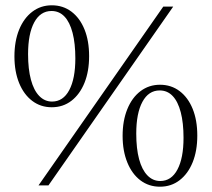

<svg xmlns="http://www.w3.org/2000/svg" viewBox="-20 -700 800 725"><path d="M125.5 0 596.5 -675H634L163 0ZM176.5 -316.5Q218.5 -316.5 241.5 -359.8Q264.5 -403 264.5 -479.5Q264.5 -536 254 -576.2Q243.5 -616.5 223.5 -637.5Q203.5 -658.5 174.5 -658.5Q132.5 -658.5 109.2 -615.5Q86 -572.5 86 -495.5Q86 -439 96.8 -399Q107.5 -359 128 -337.8Q148.5 -316.5 176.5 -316.5ZM175.5 -295Q133.5 -295 101.8 -319Q70 -343 52.2 -386.5Q34.5 -430 34.5 -487Q34.5 -544.5 52.2 -588Q70 -631.5 102 -655.8Q134 -680 175.5 -680Q218 -680 249.8 -656Q281.5 -632 299 -589Q316.5 -546 316.5 -488Q316.5 -430.5 299 -387.2Q281.5 -344 249.8 -319.5Q218 -295 175.5 -295ZM585 -16.5Q627 -16.5 650 -59.8Q673 -103 673 -179.5Q673 -236 662.5 -276.2Q652 -316.5 632 -337.5Q612 -358.5 583 -358.5Q541 -358.5 517.8 -315.5Q494.5 -272.5 494.5 -195.5Q494.5 -139 505.2 -99Q516 -59 536.5 -37.8Q557 -16.5 585 -16.5ZM584 5Q542 5 510.2 -19Q478.5 -43 460.8 -86.5Q443 -130 443 -187Q443 -244.5 460.8 -288Q478.5 -331.5 510.5 -355.8Q542.5 -380 584 -380Q626.5 -380 658.2 -356Q690 -332 707.5 -289Q725 -246 725 -188Q725 -130.5 707.5 -87.2Q690 -44 658.2 -19.5Q626.5 5 584 5Z"/></svg>

Font: Newsreader 24pt Light
Style: Regular
Weight: 300
Designer: Hugues Gentile
Foundry: Production Type
Version: Version 1.003